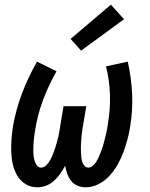

<svg xmlns="http://www.w3.org/2000/svg" viewBox="-20 -791 640 819"><path d="M139 8Q112 8 89.5 -5.5Q67 -19 54 -41Q41 -63 35 -88.5Q29 -114 28 -141Q27 -168 29 -195.5Q31 -223 35 -250Q47 -321 73.5 -391.5Q100 -462 138 -528L221 -487Q187 -427 163.5 -364Q140 -301 130 -237Q128 -226 126.5 -214.5Q125 -203 124 -192Q123 -181 122.5 -169.5Q122 -158 122 -147Q122 -136 123.5 -125Q125 -114 128 -104Q131 -94 137.5 -85Q144 -76 155 -76Q168 -76 178 -86.5Q188 -97 194.5 -109Q201 -121 206 -133.5Q211 -146 215 -158.5Q219 -171 222.5 -183.5Q226 -196 229 -209Q232 -222 234 -234.5Q236 -247 238 -260L251 -338H348L335 -260Q333 -250 331.5 -240Q330 -230 329 -219.5Q328 -209 327 -199Q326 -189 325.5 -179Q325 -169 325 -159Q325 -149 325.5 -139Q326 -129 327 -119Q328 -109 331 -100Q334 -91 340.5 -83.5Q347 -76 357 -76Q367 -76 376 -84Q385 -92 390.5 -101Q396 -110 400.5 -120Q405 -130 409 -140Q413 -150 416.5 -160Q420 -170 422.5 -180Q425 -190 427.5 -200Q430 -210 432.5 -220.5Q435 -231 437 -241Q439 -251 440 -261Q451 -325 449 -387.5Q447 -450 432 -508L525 -528Q540 -462 543.5 -391.5Q547 -321 535 -250Q531 -223 523.5 -195.5Q516 -168 506 -141Q496 -114 481.5 -88.5Q467 -63 447 -41Q427 -19 400 -5.5Q373 8 346 8Q327 8 310.5 1Q294 -6 283.5 -19.5Q273 -33 267 -49.5Q261 -66 258 -84Q248 -66 236.5 -49.5Q225 -33 210 -19.5Q195 -6 176.5 1Q158 8 139 8ZM326 -575 281 -625 453 -771 509 -709Z"/></svg>

Font: Iosevka SS04 Md Ex Obl
Style: Regular
Weight: 500
Width: 7
Italic angle: -9°
Monospace: yes
Designer: Belleve Invis
Foundry: Belleve Invis
Version: Version 19.0.0; ttfautohint (v1.8.4)